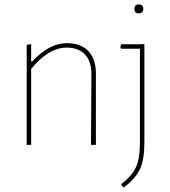

<svg xmlns="http://www.w3.org/2000/svg" viewBox="-20 -651 763 863"><path d="M584 -611Q584 -631 604 -631Q624 -631 624 -611Q624 -591 604 -591Q584 -591 584 -611ZM120 -453V-374H124Q201 -457 280 -457Q343 -457 377 -421.5Q411 -386 411 -321V0H389L391 -320Q391 -375 362 -406Q333 -437 280 -437Q198 -437 120 -341V0H100V-449ZM627 -453 629 -451V-12Q629 66 609.5 108.5Q590 151 536 192L526 182V176Q574 139 591.5 99.5Q609 60 609 -8V-432H525L521 -436L524 -452H607Z"/></svg>

Font: Alegreya Sans SC Thin
Style: Regular
Weight: 100
Designer: Juan Pablo del Peral
Foundry: Huerta Tipografica
Version: Version 2.007